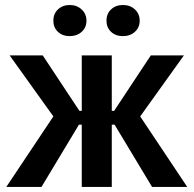

<svg xmlns="http://www.w3.org/2000/svg" viewBox="-20 -739 765 759"><path d="M400.9 -657.2Q400.9 -684.6 419.2 -701.9Q437.5 -719.2 465.8 -719.2Q494.6 -719.2 513.4 -701.7Q532.2 -684.1 532.2 -657.2Q532.2 -630.4 513.4 -613.3Q494.6 -596.2 465.8 -596.2Q437 -596.2 418.9 -613.3Q400.9 -630.4 400.9 -657.2ZM255.9 -596.2Q227.1 -596.2 209 -613.3Q190.9 -630.4 190.9 -657.2Q190.9 -684.6 209.2 -701.9Q227.5 -719.2 255.9 -719.2Q283.7 -719.2 302.7 -701.7Q321.8 -684.1 321.8 -657.2Q321.8 -630.4 303 -613.3Q284.2 -596.2 255.9 -596.2ZM303.2 0V-246.1H292L144 0H4.9L190.9 -278.8L18.1 -520H148.9L293.9 -300.8H303.2V-520H421.9V-300.8H431.2L576.2 -520H707L534.2 -278.8L720.2 0H581.1L433.1 -246.1H421.9V0Z"/></svg>

Font: Fixel Text SemiBold
Style: Regular
Weight: 600
Width: 4
Designer: AlfaBravo + MacPaw
Foundry: Kyrylo Tkachov, Marchela Mozhyna, Serhii Makarenko, Maria Weinstein, Zakhar Kryvoshyya
Version: Version 1.211